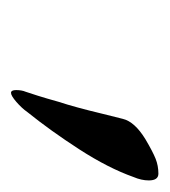

<svg xmlns="http://www.w3.org/2000/svg" viewBox="-0 -720 301 340"><g transform="rotate(90 150.0 -550.5)"><path d="M140 -429Q140 -439 143 -446Q147 -458 150 -467.5Q153 -477 155 -484L161 -505Q170 -532 182 -582L191 -618Q196 -639 227 -658Q249 -671 261.5 -676Q274 -681 288 -681Q300 -681 300 -664Q300 -651 294 -637Q278 -592 245 -541Q212 -490 179 -449Q172 -439 161 -429.5Q150 -420 145 -420Q140 -420 140 -429Z"/></g></svg>

Font: EB Garamond SemiBold
Style: Italic
Weight: 600
Italic angle: -17.2°
Designer: Georg Duffner and Octavio Pardo
Foundry: Georg Duffner
Version: Version 1.000